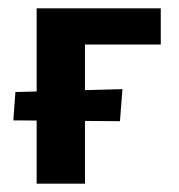

<svg xmlns="http://www.w3.org/2000/svg" viewBox="-20 -441 430 461"><path d="M68 0V-421H184V0ZM128 -334V-421H366V-334ZM268 -150 12 -152 17 -220 274 -227Z"/></svg>

Font: Ysabeau Office
Style: Bold
Weight: 700
Designer: Christian Thalmann (Catharsis Fonts)
Version: Version 2.001;gftools[0.9.30]; featfreeze: tnum,lnum,ss02